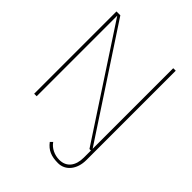

<svg xmlns="http://www.w3.org/2000/svg" viewBox="-254 -857 1191 1191"><g transform="rotate(45 341.5 -261.0)"><path d="M558 62C558 133 524 180 460 180C417 180 377 160 355 128L340 143C371 184 409 200 469 200C534 200 580 143 580 62V-722H558V-15L94 -722H60V0H82V-707L545 0H558Z"/></g></svg>

Font: Perun Thin
Style: Regular
Weight: 100
Foundry: Copyright (c) Stefan Peev, Context Ltd, 2016
Version: Version 1.089